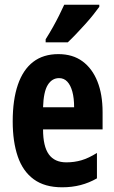

<svg xmlns="http://www.w3.org/2000/svg" viewBox="-20 -786 486 816"><path d="M228 -556Q289 -556 330.5 -525.5Q372 -495 394 -440Q416 -385 416 -309V-236H163Q163 -164 187.5 -130Q212 -96 262 -96Q296 -96 326.5 -105Q357 -114 392 -136V-28Q359 -9 322.5 0.5Q286 10 244 10Q170 10 123.5 -24Q77 -58 55.5 -121Q34 -184 34 -270Q34 -362 56 -426Q78 -490 121 -523Q164 -556 228 -556ZM231 -454Q201 -454 183 -425Q165 -396 163 -330H295Q295 -369 287.5 -396.5Q280 -424 266 -439Q252 -454 231 -454ZM402 -757Q392 -743 376.5 -723.5Q361 -704 342 -683Q323 -662 304 -642Q285 -622 268 -606H174V-619Q191 -646 205 -671Q219 -696 231 -720Q243 -744 253 -766H402Z"/></svg>

Font: Noto Sans Display ExtraCondensed
Style: Bold
Weight: 700
Width: 2
Designer: Monotype Design Team
Foundry: Monotype Imaging Inc.
Version: Version 2.003